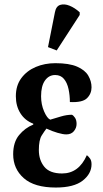

<svg xmlns="http://www.w3.org/2000/svg" viewBox="-20 -830 460 860"><path d="M230 10Q134 10 86.5 -32Q39 -74 39 -139Q39 -193 65.5 -225Q92 -257 129 -272V-276Q92 -290 71.5 -322.5Q51 -355 51 -399Q51 -447 75.5 -480Q100 -513 140 -530Q180 -547 228 -547Q290 -547 325.5 -531.5Q361 -516 375.5 -491Q390 -466 390 -439Q390 -410 369.5 -390Q349 -370 293 -373Q293 -403 287 -431Q281 -459 266.5 -476.5Q252 -494 227 -494Q199 -494 181.5 -469.5Q164 -445 164 -399Q164 -362 177.5 -331Q191 -300 205 -294Q228 -301 253.5 -308.5Q279 -316 302 -316Q309 -313 316 -302.5Q323 -292 323 -275Q323 -257 311 -242.5Q299 -228 277 -228Q262 -228 238 -235Q214 -242 188 -254Q180 -244 167 -223.5Q154 -203 154 -158Q154 -113 178.5 -83Q203 -53 258 -53Q333 -53 369 -135Q377 -129 383.5 -119.5Q390 -110 390 -94Q390 -52 350.5 -21Q311 10 230 10ZM234 -604 195 -619 226 -775Q231 -802 249.5 -808Q268 -814 291.5 -804.5Q315 -795 337 -775V-763Z"/></svg>

Font: Noto Serif ExtraCondensed SemiBold
Style: Regular
Weight: 600
Width: 2
Designer: Monotype Design Team
Foundry: Monotype Imaging Inc.
Version: Version 2.015; ttfautohint (v1.8.4.7-5d5b)